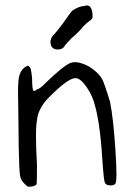

<svg xmlns="http://www.w3.org/2000/svg" viewBox="-20 -703 505 727"><path d="M247.1 -464.8Q266.6 -471.7 293 -461.9Q319.3 -453.1 343.3 -431.6Q367.2 -410.2 374 -386.7Q386.7 -350.6 396.5 -318.4Q409.2 -254.9 417 -136.7Q424.8 -18.6 417 -7.8Q410.2 2 389.6 -2Q378.9 -3.9 376 -14.6Q373 -25.4 369.1 -75.2Q360.4 -229.5 339.8 -302.7Q330.1 -341.8 307.1 -374.5Q284.2 -407.2 265.6 -407.2Q236.3 -407.2 160.2 -329.1Q124 -290 120.1 -248Q112.3 -210.9 120.1 -77.1Q120.1 -7.8 118.2 -4.9Q116.2 -1 106 2Q95.7 4.9 87.9 3.9Q83 3.9 72.3 -7.8Q59.6 -19.5 56.2 -36.6Q52.7 -53.7 50.8 -146.5Q50.8 -181.6 49.8 -243.2Q48.8 -304.7 48.8 -318.4Q46.9 -382.8 51.3 -408.2Q55.7 -433.6 72.3 -447.3Q83 -454.1 85.4 -454.1Q87.9 -454.1 93.8 -447.3Q98.6 -441.4 101.6 -404.3Q101.6 -358.4 108.4 -358.4Q112.3 -358.4 120.1 -364.3Q131.8 -367.2 150.4 -386.7Q219.7 -454.1 247.1 -464.8ZM302.7 -680.7Q306.6 -684.6 316.4 -680.7Q322.3 -678.7 326.7 -667Q331.1 -655.3 330.1 -643.6Q333 -633.8 322.3 -626Q317.4 -624 307.6 -614.7Q297.9 -605.5 294.9 -602.5Q282.2 -585 251 -558.6Q225.6 -532.2 223.6 -527.3Q217.8 -516.6 200.2 -515.6Q182.6 -514.6 174.8 -527.3Q164.1 -552.7 184.6 -572.3Q191.4 -579.1 218.8 -615.2Q248 -657.2 252.9 -662.1Q280.3 -680.7 302.7 -680.7Z"/></svg>

Font: JasonHandwriting2
Style: Regular
Weight: 400
Version: Version 1.05.10